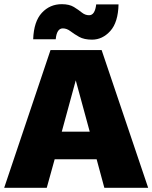

<svg xmlns="http://www.w3.org/2000/svg" viewBox="-23 -900 730 920"><path d="M687 0H477L440 -137H239L201 0H-3L219 -660H464ZM273 -269H407L340 -515ZM545 -879Q543 -793 505.5 -751.5Q468 -710 418 -710Q380 -710 356 -723.5Q332 -737 314.5 -750.5Q297 -764 278 -764Q249 -764 244 -712H136Q139 -797 177.5 -838.5Q216 -880 273 -880Q309 -880 331 -866.5Q353 -853 369 -840Q385 -827 404 -827Q432 -827 438 -879Z"/></svg>

Font: Work Sans ExtraBold
Style: Regular
Weight: 800
Designer: Wei Huang
Foundry: Wei Huang
Version: Version 2.012; ttfautohint (v1.8.3)